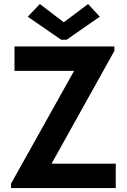

<svg xmlns="http://www.w3.org/2000/svg" viewBox="-20 -956 645 976"><path d="M36.1 -22.5 355.5 -593.8V-595.7H53.7V-719.7H561.5V-697.3L243.2 -126V-124H568.4V0H36.1ZM302.7 -843.8H305.7L427.7 -935.5L487.3 -871.1L318.4 -753.9H291L121.1 -871.1L182.6 -935.5Z"/></svg>

Font: Reddit Sans Vanilla
Style: Bold
Weight: 700
Designer: Stephen Hutchings
Foundry: Reddit
Version: Version 1.013